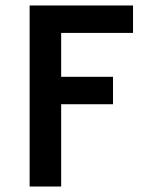

<svg xmlns="http://www.w3.org/2000/svg" viewBox="-20 -680 527 700"><path d="M392 -300H203V0H88V-660H465V-560H203V-400H392Z"/></svg>

Font: Quattrocento Sans
Style: Bold
Weight: 700
Designer: Pablo Impallari
Foundry: Pablo Impallari, Igino Marini, Brenda Gallo
Version: Version 2.000